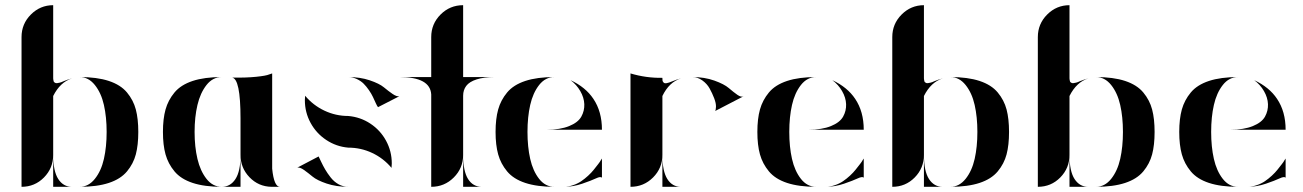

<svg xmlns="http://www.w3.org/2000/svg" viewBox="-20 -720 5022 740"><path d="M185 -123Q185 -60 204.5 -30Q224 0 257 0H185ZM225 -407Q239 -413 258 -418Q212 -404 185 -350V-123Q185 -72 149.5 -36Q114 0 63 0V-577Q63 -628 99 -664Q135 -700 185 -700V-418Q185 -415 185.5 -413Q186 -411 186.5 -408Q187 -405 188.5 -403.5Q190 -402 193 -400.5Q196 -399 200 -399.5Q204 -400 210.5 -401.5Q217 -403 225 -407ZM287 -423Q354 -423 399.5 -408Q445 -393 469.5 -363.5Q494 -334 503.5 -298Q513 -262 513 -211.5Q513 -161 503.5 -125Q494 -89 469.5 -59.5Q445 -30 399.5 -15Q354 0 287 0Q321 0 345.5 -30.5Q370 -61 380.5 -107.5Q391 -154 391 -211.5Q391 -269 380.5 -315.5Q370 -362 345.5 -392.5Q321 -423 287 -423Z M1059 0H1026Q976 -1 941.5 -37Q907 -73 907 -123V-263Q907 -418 874 -421L907 -420L874 -421Q928 -420 967 -424Q1006 -428 1017 -433L1029 -437V-70Q1036 0 1059 0ZM835 0Q768 0 722.5 -15Q677 -30 652.5 -59.5Q628 -89 618 -125Q608 -161 608 -211.5Q608 -262 618 -298Q628 -334 652.5 -363.5Q677 -393 722.5 -408Q768 -423 835 -423Q800 -423 776 -392.5Q752 -362 741 -315.5Q730 -269 730 -211.5Q730 -154 741 -107.5Q752 -61 776 -30.5Q800 0 835 0ZM835 0Q868 0 887.5 -30Q907 -60 907 -122V0Z M1322 -273Q1369 -269 1407.5 -243.5Q1446 -218 1468 -177.5Q1490 -137 1490 -90Q1490 -82 1489 -73Q1458 -110 1414.5 -130.5Q1371 -151 1322 -151Q1276 -155 1237.5 -180.5Q1199 -206 1177 -246.5Q1155 -287 1155 -334Q1155 -342 1156 -351Q1187 -314 1230.5 -293.5Q1274 -273 1322 -273ZM1437 -307Q1434 -310 1428.5 -322Q1423 -334 1417.5 -346Q1412 -358 1402 -372.5Q1392 -387 1381.5 -397.5Q1371 -408 1355 -415.5Q1339 -423 1322 -423Q1368 -423 1405 -410.5Q1442 -398 1459.5 -383.5Q1477 -369 1493 -358Q1509 -347 1519 -349ZM1208 -117Q1210 -113 1217.5 -97Q1225 -81 1233.5 -66.5Q1242 -52 1254.5 -36Q1267 -20 1284.5 -10Q1302 0 1323 0Q1276 0 1239 -12.5Q1202 -25 1184.5 -39.5Q1167 -54 1151.5 -65Q1136 -76 1126 -74Z M1765 -123Q1765 -60 1784 -30Q1803 0 1837 0H1765V-123Q1765 -72 1729 -36Q1693 0 1642 0V-356Q1638 -423 1520 -423H1642V-577Q1642 -628 1678 -664Q1714 -700 1765 -700V-423H1887Q1845 -423 1817 -414Q1789 -405 1777 -389Q1765 -373 1765 -351Z M2153 0Q2170 0 2188 -6Q2206 -12 2220 -21.5Q2234 -31 2247 -43Q2260 -55 2269 -66.5Q2278 -78 2285.5 -87.5Q2293 -97 2296 -103L2300 -109V-35Q2295 -41 2277 -32.5Q2259 -24 2224 -12Q2189 0 2153 0ZM2117 0Q2050 0 2004.5 -15Q1959 -30 1934.5 -59.5Q1910 -89 1900 -125Q1890 -161 1890 -211.5Q1890 -262 1900 -298Q1910 -334 1934.5 -363.5Q1959 -393 2004.5 -408Q2050 -423 2117 -423Q2082 -423 2058 -392.5Q2034 -362 2023.5 -315.5Q2013 -269 2013 -211.5Q2013 -154 2023.5 -107.5Q2034 -61 2058 -30.5Q2082 0 2117 0ZM2087 -220Q2139 -220 2173.5 -234Q2208 -248 2220.5 -270.5Q2233 -293 2232 -318.5Q2231 -344 2216.5 -369Q2202 -394 2179 -411Q2237 -384 2267 -339Q2300 -290 2300 -220Z M2533 -122Q2533 -60 2552 -30Q2571 0 2604 0H2533ZM2572 -407Q2586 -413 2605 -418Q2559 -404 2533 -350V-123Q2533 -72 2497 -36Q2461 0 2410 0V-437Q2470 -419 2533 -420V-418Q2533 -412 2533.5 -409Q2534 -406 2537.5 -402Q2541 -398 2549.5 -399.5Q2558 -401 2572 -407ZM2532 -390Q2538 -392 2546 -396ZM2736 -292Q2739 -295 2739.5 -308.5Q2740 -322 2732.5 -341.5Q2725 -361 2715 -379Q2705 -397 2687 -410Q2669 -423 2649 -423Q2695 -423 2733 -409.5Q2771 -396 2789 -380.5Q2807 -365 2822 -354.5Q2837 -344 2846 -349Z M3162 0Q3179 0 3197 -6Q3215 -12 3229 -21.5Q3243 -31 3256 -43Q3269 -55 3278 -66.5Q3287 -78 3294.5 -87.5Q3302 -97 3305 -103L3309 -109V-35Q3304 -41 3286 -32.5Q3268 -24 3233 -12Q3198 0 3162 0ZM3126 0Q3059 0 3013.5 -15Q2968 -30 2943.5 -59.5Q2919 -89 2909 -125Q2899 -161 2899 -211.5Q2899 -262 2909 -298Q2919 -334 2943.5 -363.5Q2968 -393 3013.5 -408Q3059 -423 3126 -423Q3091 -423 3067 -392.5Q3043 -362 3032.5 -315.5Q3022 -269 3022 -211.5Q3022 -154 3032.5 -107.5Q3043 -61 3067 -30.5Q3091 0 3126 0ZM3096 -220Q3148 -220 3182.5 -234Q3217 -248 3229.5 -270.5Q3242 -293 3241 -318.5Q3240 -344 3225.5 -369Q3211 -394 3188 -411Q3246 -384 3276 -339Q3309 -290 3309 -220Z M3541 -123Q3541 -60 3560.5 -30Q3580 0 3613 0H3541ZM3581 -407Q3595 -413 3614 -418Q3568 -404 3541 -350V-123Q3541 -72 3505.5 -36Q3470 0 3419 0V-577Q3419 -628 3455 -664Q3491 -700 3541 -700V-418Q3541 -415 3541.5 -413Q3542 -411 3542.5 -408Q3543 -405 3544.5 -403.5Q3546 -402 3549 -400.5Q3552 -399 3556 -399.5Q3560 -400 3566.5 -401.5Q3573 -403 3581 -407ZM3643 -423Q3710 -423 3755.5 -408Q3801 -393 3825.5 -363.5Q3850 -334 3859.5 -298Q3869 -262 3869 -211.5Q3869 -161 3859.5 -125Q3850 -89 3825.5 -59.5Q3801 -30 3755.5 -15Q3710 0 3643 0Q3677 0 3701.5 -30.5Q3726 -61 3736.5 -107.5Q3747 -154 3747 -211.5Q3747 -269 3736.5 -315.5Q3726 -362 3701.5 -392.5Q3677 -423 3643 -423Z M4102 -123Q4102 -60 4121.5 -30Q4141 0 4174 0H4102ZM4142 -407Q4156 -413 4175 -418Q4129 -404 4102 -350V-123Q4102 -72 4066.5 -36Q4031 0 3980 0V-577Q3980 -628 4016 -664Q4052 -700 4102 -700V-418Q4102 -415 4102.5 -413Q4103 -411 4103.5 -408Q4104 -405 4105.5 -403.5Q4107 -402 4110 -400.5Q4113 -399 4117 -399.5Q4121 -400 4127.5 -401.5Q4134 -403 4142 -407ZM4204 -423Q4271 -423 4316.5 -408Q4362 -393 4386.5 -363.5Q4411 -334 4420.5 -298Q4430 -262 4430 -211.5Q4430 -161 4420.5 -125Q4411 -89 4386.5 -59.5Q4362 -30 4316.5 -15Q4271 0 4204 0Q4238 0 4262.5 -30.5Q4287 -61 4297.5 -107.5Q4308 -154 4308 -211.5Q4308 -269 4297.5 -315.5Q4287 -362 4262.5 -392.5Q4238 -423 4204 -423Z M4788 0Q4805 0 4823 -6Q4841 -12 4855 -21.5Q4869 -31 4882 -43Q4895 -55 4904 -66.5Q4913 -78 4920.5 -87.5Q4928 -97 4931 -103L4935 -109V-35Q4930 -41 4912 -32.5Q4894 -24 4859 -12Q4824 0 4788 0ZM4752 0Q4685 0 4639.5 -15Q4594 -30 4569.5 -59.5Q4545 -89 4535 -125Q4525 -161 4525 -211.5Q4525 -262 4535 -298Q4545 -334 4569.5 -363.5Q4594 -393 4639.5 -408Q4685 -423 4752 -423Q4717 -423 4693 -392.5Q4669 -362 4658.5 -315.5Q4648 -269 4648 -211.5Q4648 -154 4658.5 -107.5Q4669 -61 4693 -30.5Q4717 0 4752 0ZM4722 -220Q4774 -220 4808.5 -234Q4843 -248 4855.5 -270.5Q4868 -293 4867 -318.5Q4866 -344 4851.5 -369Q4837 -394 4814 -411Q4872 -384 4902 -339Q4935 -290 4935 -220Z"/></svg>

Font: Oscilla
Style: Regular
Weight: 400
Designer: Ryan Lin
Version: Version 1.0